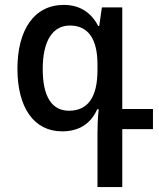

<svg xmlns="http://www.w3.org/2000/svg" viewBox="-20 -525 649 782"><path d="M377 237H478V1H603V-81H478V-495H395L384 -419H380C352 -473 306 -505 240 -505C118 -505 51 -402 51 -245C51 -87 118 10 233 10C303 10 350 -22 376 -80H382C378 -43 377 -7 377 18ZM261 -74C192 -74 154 -130 154 -244C154 -358 194 -421 265 -421C340 -421 377 -365 377 -263V-239C377 -128 337 -74 261 -74Z"/></svg>

Font: Noto Sans Armenian SemiCondensed Medium
Style: Regular
Weight: 500
Width: 4
Designer: Monotype Design Team
Foundry: Monotype Imaging Inc.
Version: Version 2.008